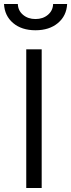

<svg xmlns="http://www.w3.org/2000/svg" viewBox="-46 -938 355 958"><path d="M85 0V-692H162V0ZM219 -918H289Q286 -859 243 -823Q200 -787 131 -787Q62 -787 19.5 -823Q-23 -859 -26 -918H43Q44 -885 69 -864Q94 -843 131 -843Q168 -843 193 -864Q218 -885 219 -918Z"/></svg>

Font: TitilliumWeb-Regular
Style: Regular
Weight: 400
Version: Version 1.001;PS 57.000;hotconv 1.0.70;makeotf.lib2.5.55311